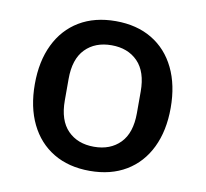

<svg xmlns="http://www.w3.org/2000/svg" viewBox="-65 -599 731 682"><g transform="rotate(10 300.0 -258.0)"><path d="M300 12Q224 12 169 -21Q114 -54 84.5 -114.8Q55 -175.5 55 -258Q55 -340.5 84.5 -401.2Q114 -462 169 -495Q224 -528 300 -528Q376 -528 431 -495Q486 -462 515.5 -401.2Q545 -340.5 545 -258Q545 -175.5 515.5 -114.8Q486 -54 431 -21Q376 12 300 12ZM300 -75Q359 -75 394.5 -111.2Q430 -147.5 430 -219V-297Q430 -368.5 394.5 -404.8Q359 -441 300 -441Q241 -441 205.5 -404.8Q170 -368.5 170 -297V-219Q170 -147.5 205.5 -111.2Q241 -75 300 -75Z"/></g></svg>

Font: Lilex Medium
Style: Regular
Weight: 500
Designer: Mike Abbink, Paul van der Laan, Pieter van Rosmalen, Mikhael Khrustik
Foundry: Mikhael Khrustik
Version: Version 1.100